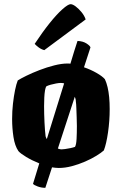

<svg xmlns="http://www.w3.org/2000/svg" viewBox="-20 -804 583 919"><path d="M482 -425Q490 -408 495 -386.5Q500 -365 502.5 -339Q505 -313 505 -282Q505 -225 497 -170Q489 -115 477 -84Q465 -73 441.5 -58.5Q418 -44 387 -30.5Q356 -17 323.5 -8.5Q291 0 261 0Q253 0 245 -1Q237 -2 229 -3L197 95Q178 95 160.5 88.5Q143 82 138 76L168 -22Q133 -36 105 -53Q77 -70 68 -81Q51 -106 44.5 -148Q38 -190 38 -234Q38 -272 42 -307.5Q46 -343 52 -372.5Q58 -402 65 -419Q79 -428 106.5 -441.5Q134 -455 169 -468.5Q204 -482 239.5 -491Q275 -500 303 -500Q306 -500 310 -500Q314 -500 317 -499Q327 -532 335.5 -560Q344 -588 351 -608Q377 -607 394 -596Q411 -585 413 -577L382 -482Q414 -471 442 -455Q470 -439 482 -425ZM191 -296Q191 -259 193 -218Q195 -177 198 -154Q198 -151 200 -146.5Q202 -142 204 -138L287 -405Q283 -406 279 -406.5Q275 -407 271 -407Q262 -407 248.5 -404.5Q235 -402 222.5 -398.5Q210 -395 202 -391Q198 -386 195.5 -371.5Q193 -357 192 -337.5Q191 -318 191 -296ZM339 -101Q345 -111 346.5 -139Q348 -167 348 -201Q348 -221 347 -243Q346 -265 345.5 -285Q345 -305 343 -319Q343 -325 341.5 -330.5Q340 -336 338 -341L257 -93Q262 -91 266.5 -90Q271 -89 274 -89Q279 -89 291 -90.5Q303 -92 317 -95Q331 -98 339 -101ZM192 -564Q177 -568 164.5 -577.5Q152 -587 146 -594Q183 -650 217 -692.5Q251 -735 278.5 -759.5Q306 -784 318 -784Q328 -784 342.5 -773Q357 -762 370.5 -745.5Q384 -729 390 -711Z"/></svg>

Font: Texturina Medium 12pt ExtraBold
Style: Regular
Weight: 800
Version: Version 1.002